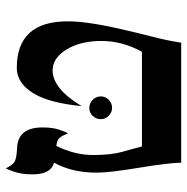

<svg xmlns="http://www.w3.org/2000/svg" viewBox="-11 -646 657 675"><g transform="rotate(-90 317.5 -308.5)"><path d="M416 -578Q580 -578 580 -399Q580 -327 550 -200Q538 -148 525 -97.5Q512 -47 505 0H83Q83 -40 65.5 -146.5Q48 -253 48 -297Q48 -383 83 -447Q42 -458 42 -522Q42 -560 50.5 -585Q59 -610 63 -617Q74 -594 85 -586.5Q96 -579 133 -577Q207 -575 207 -488Q207 -452 199 -428.5Q191 -405 186 -398Q182 -407 179 -414Q176 -421 169.5 -428.5Q163 -436 142 -439Q110 -374 110 -310Q110 -246 121.5 -206Q133 -166 140 -138H473Q511 -207 511 -280.5Q511 -354 481 -403Q451 -452 408 -452Q343 -452 282 -350Q293 -466 328.5 -522Q364 -578 416 -578ZM316 -283Q316 -258 291 -246Q284 -243 275 -243Q260 -243 248 -255Q236 -267 236 -283Q236 -299 247.5 -311Q259 -323 275.5 -323Q292 -323 304 -311Q316 -299 316 -283Z"/></g></svg>

Font: Cardo
Style: Regular
Weight: 400
Designer: David J. Perry
Foundry: David J. Perry
Version: Version 1.0451